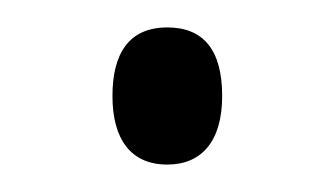

<svg xmlns="http://www.w3.org/2000/svg" viewBox="-20 -413 243 140"><path d="M62 -343C62 -312 75 -293 102 -293C127 -293 142 -310 142 -343C142 -377 128 -393 102 -393C74 -393 62 -374 62 -343Z"/></svg>

Font: Noto Sans Thai Looped ExtraCondensed Light
Style: Regular
Weight: 300
Width: 2
Designer: Sasikarn Vongin, Ben Mitchell
Foundry: The Fontpad Ltd
Version: Version 1.001